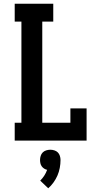

<svg xmlns="http://www.w3.org/2000/svg" viewBox="-20 -755 540 1031"><path d="M59 0V-96H95V-639H59V-735H266V-639H207V-96H358V-173H445V0ZM239 256 196 215Q208 203 217.5 188.5Q227 174 233 157Q224 155 216.5 150Q209 145 204 138Q199 131 197 122Q195 113 195 104Q195 93 198.5 82Q202 71 209.5 63.5Q217 56 228 52.5Q239 49 250 49Q261 49 272 52.5Q283 56 290.5 63.5Q298 71 301.5 82Q305 93 305 104Q305 125 301 146.5Q297 168 288.5 187.5Q280 207 267.5 224.5Q255 242 239 256Z"/></svg>

Font: Iosevka Gothic
Style: Bold
Weight: 700
Monospace: yes
Designer: Belleve Invis
Foundry: Belleve Invis
Version: Version 15.5.1; ttfautohint (v1.8.4)